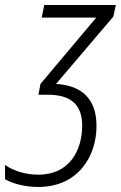

<svg xmlns="http://www.w3.org/2000/svg" viewBox="-41 -734 481 764"><path d="M111 10C269 10 343 -111 343 -233C343 -340 285 -394 182 -400L410 -668L420 -714H135L125 -664H342L120 -400L112 -357H150C238 -357 286 -320 286 -234C286 -139 238 -39 112 -39C58 -39 11 -55 -21 -78V-21C9 -3 60 10 111 10Z"/></svg>

Font: Noto Sans Condensed Light
Style: Italic
Weight: 300
Width: 3
Italic angle: -12°
Designer: Monotype Design Team
Foundry: Monotype Imaging Inc.
Version: Version 2.013